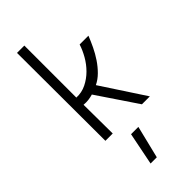

<svg xmlns="http://www.w3.org/2000/svg" viewBox="-310 -778 1112 1112"><g transform="rotate(-45 246.0 -222.0)"><path d="M233 78H293L244 278H193ZM101 0 99 -722H159V-296Q202 -294 239.5 -312.5Q277 -331 307 -361Q337 -391 358 -428Q379 -465 390 -500H462Q449 -467 432.5 -432.5Q416 -398 394.5 -366Q373 -334 347 -308Q321 -282 290 -267L465 0H400L235 -245Q218 -240 199 -237.5Q180 -235 159 -237L161 0Z"/></g></svg>

Font: Panefresco 250wt
Style: Regular
Weight: 300
Version: Version 1.000